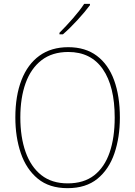

<svg xmlns="http://www.w3.org/2000/svg" viewBox="-20 -971 705 1001"><path d="M605 -358Q605 -255 576.5 -171.5Q548 -88 488 -39Q428 10 332 10Q237 10 177 -39.5Q117 -89 88.5 -172.5Q60 -256 60 -359Q60 -471 92 -553.5Q124 -636 185.5 -680.5Q247 -725 336 -725Q425 -725 485 -680Q545 -635 575 -552.5Q605 -470 605 -358ZM86 -359Q86 -256 113.5 -178.5Q141 -101 195.5 -58Q250 -15 333 -15Q417 -15 471 -57Q525 -99 551.5 -176Q578 -253 578 -358Q578 -521 516 -610.5Q454 -700 336 -700Q252 -700 196.5 -657Q141 -614 113.5 -537.5Q86 -461 86 -359ZM449 -944Q423 -909 383.5 -866Q344 -823 308 -792H290V-800Q324 -834 360 -875Q396 -916 419 -951H449Z"/></svg>

Font: Noto Sans Kannada SemiCondensed Thin
Style: Regular
Weight: 100
Width: 4
Designer: Jelle Bosma - Monotype Design Team
Foundry: Monotype Imaging Inc.
Version: Version 2.005; ttfautohint (v1.8.4.7-5d5b)